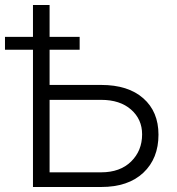

<svg xmlns="http://www.w3.org/2000/svg" viewBox="-35 -747 708 767"><path d="M-15.1 -548.3V-599.6H96.7V-727.1H163.1V-599.6H283.2V-548.3H163.1V-407.7H369.1Q477.1 -407.7 537.6 -354.2Q598.1 -300.8 598.1 -209Q598.1 -113.8 537.6 -56.9Q477.1 0 369.1 0H96.7V-548.3ZM163.1 -348.1V-58.6H369.1Q444.8 -58.6 488.8 -101.8Q532.7 -145 532.7 -210.4Q532.7 -270.5 488.5 -309.3Q444.3 -348.1 369.1 -348.1Z"/></svg>

Font: Interop Light
Style: Regular
Weight: 300
Designer: Rasmus Andersson, Google, Jang Haemin
Foundry: jhaemin
Version: Version 1.007